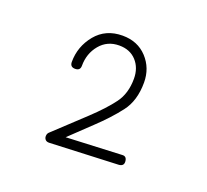

<svg xmlns="http://www.w3.org/2000/svg" viewBox="-65 -810 486 450"><g transform="rotate(20 177.5 -585.5)"><path d="M93.3 -622.1Q80.6 -622.1 80.6 -634.8Q80.6 -673.3 105.2 -703.4Q129.9 -733.4 171.9 -733.4Q209.5 -733.4 232.9 -708.3Q256.3 -683.1 256.3 -647Q256.3 -601.6 234.1 -572.8Q211.9 -543.9 179.7 -513.7L127.4 -463.9L266.1 -470.2Q277.3 -471.2 278.3 -458.5Q279.3 -446.8 266.6 -445.8L95.2 -438.5Q89.4 -438.5 86.4 -441.4Q82.5 -445.3 82.8 -450.9Q83 -456.5 86.4 -460L161.6 -530.3Q194.3 -561 212.6 -585.7Q231 -610.4 231 -647.5Q231 -674.3 215.1 -691.7Q199.2 -709 172.4 -709Q142.6 -709 124.3 -687Q106 -665 106 -634.3Q106 -622.1 93.3 -622.1Z"/></g></svg>

Font: Mikhak ExtraLight
Style: Regular
Weight: 200
Designer: Amin Abedi
Version: Version 3.3